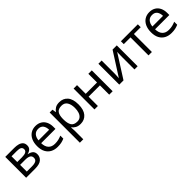

<svg xmlns="http://www.w3.org/2000/svg" viewBox="289 -1896 3487 3487"><g transform="rotate(-45 2032.5 -153.0)"><path d="M516 -401Q516 -351 486 -323Q456 -295 409 -285V-281Q458 -274 495.5 -245.5Q533 -217 533 -157Q533 -89 482.5 -44.5Q432 0 316 0H85V-536H315Q372 -536 417.5 -523.5Q463 -511 489.5 -481.5Q516 -452 516 -401ZM427 -390Q427 -428 399.5 -445.5Q372 -463 310 -463H173V-316H294Q427 -316 427 -390ZM442 -157Q442 -203 407 -223Q372 -243 304 -243H173V-71H306Q372 -71 407 -90.5Q442 -110 442 -157Z M868 -546Q936 -546 986 -516Q1036 -486 1062.5 -431.5Q1089 -377 1089 -304V-251H722Q724 -160 768.5 -112.5Q813 -65 893 -65Q944 -65 983.5 -74.5Q1023 -84 1065 -102V-25Q1024 -7 984 1.5Q944 10 889 10Q812 10 754 -21Q696 -52 663.5 -113Q631 -174 631 -264Q631 -352 660.5 -415Q690 -478 743.5 -512Q797 -546 868 -546ZM867 -474Q804 -474 767.5 -433.5Q731 -393 724 -321H997Q996 -389 965 -431.5Q934 -474 867 -474Z M1480 -546Q1579 -546 1639.5 -477Q1700 -408 1700 -269Q1700 -132 1639.5 -61Q1579 10 1479 10Q1417 10 1376.5 -13Q1336 -36 1313 -68H1307Q1308 -51 1310.5 -25Q1313 1 1313 20V240H1225V-536H1297L1309 -463H1313Q1337 -498 1376 -522Q1415 -546 1480 -546ZM1464 -472Q1382 -472 1348 -426Q1314 -380 1313 -286V-269Q1313 -170 1345.5 -116.5Q1378 -63 1466 -63Q1514 -63 1546 -89.5Q1578 -116 1593.5 -163Q1609 -210 1609 -270Q1609 -362 1573.5 -417Q1538 -472 1464 -472Z M1928 -536V-313H2219V-536H2307V0H2219V-239H1928V0H1840V-536Z M2560 -536V-209Q2560 -196 2559 -172.5Q2558 -149 2556.5 -124.5Q2555 -100 2554 -87L2841 -536H2949V0H2867V-316Q2867 -332 2867.5 -358Q2868 -384 2869 -409.5Q2870 -435 2871 -448L2586 0H2477V-536Z M3490 -462H3315V0H3228V-462H3055V-536H3490Z M3793 -546Q3861 -546 3911 -516Q3961 -486 3987.5 -431.5Q4014 -377 4014 -304V-251H3647Q3649 -160 3693.5 -112.5Q3738 -65 3818 -65Q3869 -65 3908.5 -74.5Q3948 -84 3990 -102V-25Q3949 -7 3909 1.5Q3869 10 3814 10Q3737 10 3679 -21Q3621 -52 3588.5 -113Q3556 -174 3556 -264Q3556 -352 3585.5 -415Q3615 -478 3668.5 -512Q3722 -546 3793 -546ZM3792 -474Q3729 -474 3692.5 -433.5Q3656 -393 3649 -321H3922Q3921 -389 3890 -431.5Q3859 -474 3792 -474Z"/></g></svg>

Font: Apis
Style: Regular
Weight: 400
Designer: Monotype Design Team
Foundry: Monotype Imaging Inc.
Version: Version 2.000; build 0001